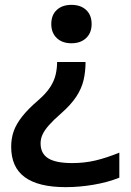

<svg xmlns="http://www.w3.org/2000/svg" viewBox="-20 -550 540 790"><path d="M332 -295Q332 -256 324 -221Q316 -186 294 -152.5Q272 -119 231 -83Q200 -56 181.5 -35Q163 -14 155 3.5Q147 21 147 40Q147 82 178.5 101.5Q210 121 277 121Q327 121 372 110.5Q417 100 471 78V181Q424 200 365.5 210Q307 220 250 220Q138 220 82 179Q26 138 26 54Q26 19 36.5 -10.5Q47 -40 71.5 -71Q96 -102 138 -138Q170 -166 186.5 -191.5Q203 -217 209 -243Q215 -269 215 -295ZM274 -530Q312 -530 334.5 -509Q357 -488 357 -451Q357 -415 334.5 -393.5Q312 -372 274 -372Q236 -372 213.5 -393.5Q191 -415 191 -451Q191 -488 213.5 -509Q236 -530 274 -530Z"/></svg>

Font: M PLUS Code Latin Medium
Style: Regular
Weight: 500
Designer: Coji Morishita
Foundry: UNDERFOREST DESIGN
Version: Version 1.002; ttfautohint (v1.8.3)